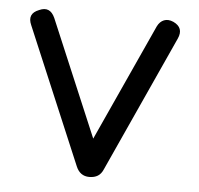

<svg xmlns="http://www.w3.org/2000/svg" viewBox="-42 -539 603 583"><g transform="rotate(5 259.0 -248.0)"><path d="M293 -27.5Q287 -13 276.5 -6.5Q266 0 250.5 0Q222 0 210 -29L35 -443.5Q19.5 -478 54.5 -491.5Q87 -506.5 102.5 -472L270 -75.5H233.5L415 -473.5Q422.5 -488.5 435.2 -493.5Q448 -498.5 464 -491.5Q497 -476 482 -442.5Z"/></g></svg>

Font: Jura Light SemiBold
Style: Regular
Weight: 600
Version: Version 5.106